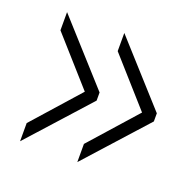

<svg xmlns="http://www.w3.org/2000/svg" viewBox="-92 -571 673 665"><g transform="rotate(20 244.0 -238.0)"><path d="M258 0V-67L410 -238L258 -409V-476L459 -253V-223ZM47 0V-67L199 -238L47 -409V-476L248 -253V-223Z"/></g></svg>

Font: Mohave Light
Style: Regular
Weight: 300
Designer: Gumpita Rahayu
Foundry: Tokotype
Version: Version 2.003